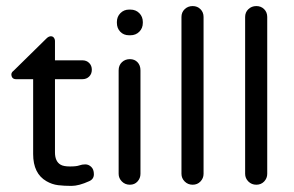

<svg xmlns="http://www.w3.org/2000/svg" viewBox="-20 -608 974 636"><path d="M275.4 -7.8Q241.2 7.8 216.8 7.8Q192.4 7.8 172.4 5.4Q152.3 2.9 133.8 -7.8Q89.8 -33.2 89.8 -97.7V-345.7H33.2Q18.6 -345.7 17.6 -361.3Q17.6 -368.2 25.4 -374L133.8 -480.5Q140.6 -487.3 147.5 -487.8Q154.3 -488.3 158.2 -483.4Q162.1 -478.5 162.1 -471.7V-408.2H252.9Q266.6 -408.2 275.4 -399.4Q284.2 -390.6 284.2 -377Q284.2 -363.3 275.4 -354.5Q266.6 -345.7 252.9 -345.7H162.1V-103.5Q162.1 -73.2 180.7 -62.5Q190.4 -56.6 211.9 -56.6Q233.4 -56.6 242.7 -60.1Q252 -63.5 262.7 -63.5Q273.4 -63.5 282.2 -55.2Q291 -46.9 291 -30.8Q291 -14.6 275.4 -7.8Z M445.3 -375V-32.2Q445.3 -17.6 435.5 -6.8Q425.8 3.9 410.2 3.9Q394.5 3.9 383.8 -6.8Q373 -17.6 373 -32.2V-375Q373 -391.6 383.8 -401.9Q394.5 -412.1 410.2 -412.1Q425.8 -412.1 435.5 -401.9Q445.3 -391.6 445.3 -375ZM453.1 -532.2Q453.1 -514.6 441.4 -502.9Q429.7 -491.2 412.1 -491.2H407.2Q389.6 -491.2 378.4 -502.9Q367.2 -514.6 367.2 -532.2V-535.2Q367.2 -552.7 378.9 -564.5Q390.6 -576.2 407.2 -576.2H412.1Q429.7 -576.2 441.4 -564.5Q453.1 -552.7 453.1 -535.2Z M654.3 -551.8V-32.2Q654.3 -17.6 644 -6.8Q633.8 3.9 618.2 3.9Q602.5 3.9 591.8 -6.8Q581.1 -17.6 581.1 -32.2V-551.8Q581.1 -567.4 591.8 -577.6Q602.5 -587.9 618.2 -587.9Q633.8 -587.9 644 -577.6Q654.3 -567.4 654.3 -551.8Z M865.2 -551.8V-32.2Q865.2 -17.6 855 -6.8Q844.7 3.9 829.1 3.9Q813.5 3.9 802.7 -6.8Q792 -17.6 792 -32.2V-551.8Q792 -567.4 802.7 -577.6Q813.5 -587.9 829.1 -587.9Q844.7 -587.9 855 -577.6Q865.2 -567.4 865.2 -551.8Z"/></svg>

Font: NTR
Style: Regular
Weight: 400
Designer: Purushoth Kumar Guthula
Foundry: Silicon Andhra, USA.
Version: Version 1.0.5; ttfautohint (v1.2.25-373a) -l 7 -r 28 -G 50 -